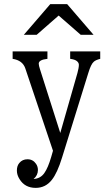

<svg xmlns="http://www.w3.org/2000/svg" viewBox="-20 -788 540 927"><path d="M95.2 -620.1 222.7 -768.1H304.2L431.6 -620.1H369.6L263.2 -712.9L157.2 -620.1ZM41 -503.9V-540H209V-503.9Q167 -499.5 167 -480.5Q167 -475.6 168.7 -469Q170.4 -462.4 172.9 -454.1L271 -146L354 -436Q360.8 -460.9 360.8 -475.1Q360.8 -484.9 351.6 -492.7Q342.3 -500.5 322.3 -503.4L318.8 -503.9V-540H463.9V-503.9Q442.4 -498.5 433.1 -490.2Q419.4 -479 406.2 -435.1L279.8 -27.8Q256.8 46.9 230.5 80.1Q200.2 119.1 152.3 119.1Q100.1 119.1 74.2 76.7Q61.5 56.6 61.5 35.6Q61.5 12.7 73.2 -1Q87.9 -19 112.8 -19Q139.2 -19 154.3 3.4Q163.1 16.6 163.1 32.7Q163.1 58.6 142.1 76.2Q176.3 74.2 194.8 46.4Q211.9 22 227.1 -29.8L235.8 -60.1L102.1 -458Q88.9 -496.6 41 -503.9Z"/></svg>

Font: BIZ UDMincho
Style: Regular
Weight: 400
Monospace: yes
Designer: TypeBank Co., Ltd.
Foundry: Morisawa Inc.
Version: Version 1.06